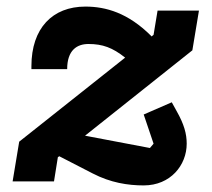

<svg xmlns="http://www.w3.org/2000/svg" viewBox="-20 -548 640 580"><path d="M414.1 12.1C495 12.1 544 -49 544 -114C544 -144.2 535.9 -172.9 513.8 -212L498.9 -239L414.1 -202.1L443.9 -114L432.9 -100.9L236.9 -138.1L561.1 -396L581 -516H456L443.9 -442.8L437.9 -437.9L436.1 -440C366.8 -508.9 300.1 -528.1 237.9 -528.1C138.8 -528.1 74.9 -463.1 74.9 -348V-339.1H182.9C182.9 -397 213.1 -415.1 247.2 -415.1C290.1 -415.1 320 -404.1 358 -373.9L38 -120L18.1 0H143.1L154.8 -73.2L159.1 -76L259.9 -24.1C313.9 3.9 366.1 12.1 414.1 12.1Z"/></svg>

Font: Margiela Mono Italic Bold It
Style: Regular
Weight: 700
Designer: Mike Abbink, Paul van der Laan, Pieter van Rosmalen
Foundry: Bold Monday
Version: Version 2.003 2021